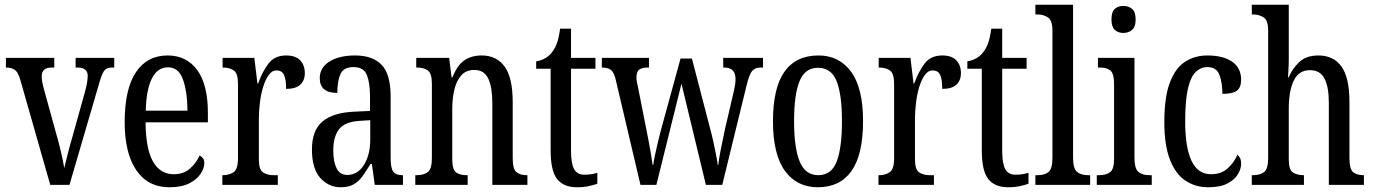

<svg xmlns="http://www.w3.org/2000/svg" viewBox="-20 -780 5796 810"><path d="M66 -442Q57 -474 43.5 -484.5Q30 -495 5 -495V-536H209V-495H198Q176 -495 166 -485.5Q156 -476 156 -459Q156 -446 158.5 -432.5Q161 -419 165 -405L216 -220Q227 -183 237 -140Q247 -97 251 -71Q256 -91 265 -127.5Q274 -164 287 -208L336 -384Q350 -432 350 -460Q350 -495 307 -495H299V-536H462V-495H451Q428 -495 418 -479.5Q408 -464 395 -417L273 0H192Z M695 10Q604 10 555 -62Q506 -134 506 -264Q506 -405 553.5 -475.5Q601 -546 687 -546Q767 -546 812 -484.5Q857 -423 857 -304V-264H594Q595 -152 625.5 -98.5Q656 -45 713 -45Q754 -45 781 -68.5Q808 -92 822 -124Q830 -120 836 -112.5Q842 -105 842 -91Q842 -71 826.5 -47Q811 -23 778.5 -6.5Q746 10 695 10ZM771 -313Q770 -395 751.5 -445.5Q733 -496 689 -496Q644 -496 620.5 -448.5Q597 -401 595 -313Z M918 0V-41H921Q947 -41 965.5 -53.5Q984 -66 984 -113V-427Q984 -471 966 -483Q948 -495 922 -495H919V-536H1053L1066 -428H1069Q1086 -476 1112 -511Q1138 -546 1187 -546Q1227 -546 1246.5 -525.5Q1266 -505 1266 -471Q1266 -441 1247 -423Q1228 -405 1187 -405Q1187 -446 1178 -464.5Q1169 -483 1146 -483Q1128 -483 1114 -464Q1100 -445 1090.5 -414.5Q1081 -384 1076.5 -347.5Q1072 -311 1072 -276V-108Q1072 -64 1090 -52.5Q1108 -41 1133 -41H1152V0Z M1417 10Q1367 10 1331.5 -29Q1296 -68 1296 -150Q1296 -230 1340.5 -267.5Q1385 -305 1476 -309L1541 -312V-373Q1541 -429 1528 -463Q1515 -497 1471 -497Q1429 -497 1416 -467Q1403 -437 1403 -388Q1329 -388 1329 -450Q1329 -495 1370 -520.5Q1411 -546 1478 -546Q1552 -546 1590 -506.5Q1628 -467 1628 -372V-113Q1628 -71 1639 -56Q1650 -41 1677 -41H1680V0H1561L1549 -88H1543Q1526 -60 1510 -37.5Q1494 -15 1472.5 -2.5Q1451 10 1417 10ZM1445 -42Q1489 -42 1515.5 -84.5Q1542 -127 1542 -191V-273L1496 -270Q1434 -266 1410 -234.5Q1386 -203 1386 -144Q1386 -98 1400 -70Q1414 -42 1445 -42Z M1732 0V-41H1739Q1766 -41 1784 -53.5Q1802 -66 1802 -113V-427Q1802 -471 1784.5 -483Q1767 -495 1741 -495H1736V-536H1875L1885 -454H1889Q1909 -505 1939 -525.5Q1969 -546 2012 -546Q2075 -546 2109 -499Q2143 -452 2143 -349V-113Q2143 -66 2159 -53.5Q2175 -41 2201 -41H2205V0H2057V-347Q2057 -411 2040 -448Q2023 -485 1981 -485Q1946 -485 1925.5 -461.5Q1905 -438 1896.5 -400.5Q1888 -363 1888 -321V-108Q1888 -63 1905 -52Q1922 -41 1948 -41H1953V0Z M2414 10Q2358 10 2330.5 -24.5Q2303 -59 2303 -145V-490H2242V-521Q2286 -529 2309 -560Q2321 -575 2329 -596Q2337 -617 2343 -659H2389V-536H2492V-490H2389V-144Q2389 -90 2402 -66.5Q2415 -43 2444 -43Q2461 -43 2474 -45Q2487 -47 2500 -51V-5Q2487 0 2465 5Q2443 10 2414 10Z M2578 -442Q2571 -474 2557.5 -484.5Q2544 -495 2521 -495H2519V-536H2718V-495H2713Q2689 -495 2677 -486.5Q2665 -478 2665 -453Q2665 -445 2667 -433Q2669 -421 2672 -410L2706 -238Q2711 -214 2716.5 -184.5Q2722 -155 2726.5 -128Q2731 -101 2733 -85H2736Q2738 -101 2743.5 -126.5Q2749 -152 2755.5 -180Q2762 -208 2768 -230L2851 -533H2899L2976 -237Q2982 -216 2988.5 -186.5Q2995 -157 3000.5 -129Q3006 -101 3008 -84H3010Q3013 -109 3020.5 -148Q3028 -187 3038 -233L3076 -396Q3083 -426 3083 -446Q3083 -495 3036 -495H3031V-536H3199V-495H3188Q3166 -495 3153.5 -481Q3141 -467 3129 -417L3027 0H2958L2855 -427L2749 0H2682Z M3430 10Q3342 10 3291.5 -59Q3241 -128 3241 -269Q3241 -409 3289.5 -477.5Q3338 -546 3433 -546Q3520 -546 3570.5 -477.5Q3621 -409 3621 -269Q3621 -128 3572.5 -59Q3524 10 3430 10ZM3432 -41Q3488 -41 3510 -99Q3532 -157 3532 -269Q3532 -381 3509.5 -437.5Q3487 -494 3431 -494Q3376 -494 3353 -437.5Q3330 -381 3330 -269Q3330 -157 3353.5 -99Q3377 -41 3432 -41Z M3686 0V-41H3689Q3715 -41 3733.5 -53.5Q3752 -66 3752 -113V-427Q3752 -471 3734 -483Q3716 -495 3690 -495H3687V-536H3821L3834 -428H3837Q3854 -476 3880 -511Q3906 -546 3955 -546Q3995 -546 4014.5 -525.5Q4034 -505 4034 -471Q4034 -441 4015 -423Q3996 -405 3955 -405Q3955 -446 3946 -464.5Q3937 -483 3914 -483Q3896 -483 3882 -464Q3868 -445 3858.5 -414.5Q3849 -384 3844.5 -347.5Q3840 -311 3840 -276V-108Q3840 -64 3858 -52.5Q3876 -41 3901 -41H3920V0Z M4233 10Q4177 10 4149.5 -24.5Q4122 -59 4122 -145V-490H4061V-521Q4105 -529 4128 -560Q4140 -575 4148 -596Q4156 -617 4162 -659H4208V-536H4311V-490H4208V-144Q4208 -90 4221 -66.5Q4234 -43 4263 -43Q4280 -43 4293 -45Q4306 -47 4319 -51V-5Q4306 0 4284 5Q4262 10 4233 10Z M4348 0V-41H4358Q4387 -41 4403.5 -54.5Q4420 -68 4420 -115V-651Q4420 -695 4400.5 -707Q4381 -719 4358 -719H4348V-760H4507V-115Q4507 -68 4524 -54.5Q4541 -41 4570 -41H4579V0Z M4719 -641Q4697 -641 4683 -654Q4669 -667 4669 -698Q4669 -730 4683 -742.5Q4697 -755 4719 -755Q4741 -755 4756 -742.5Q4771 -730 4771 -698Q4771 -667 4756 -654Q4741 -641 4719 -641ZM4607 0V-41H4617Q4646 -41 4663 -53.5Q4680 -66 4680 -110V-425Q4680 -469 4665 -482Q4650 -495 4622 -495H4612V-536H4766V-115Q4766 -68 4783 -54.5Q4800 -41 4829 -41H4839V0Z M5077 10Q5023 10 4981 -18Q4939 -46 4915.5 -107Q4892 -168 4892 -265Q4892 -372 4916 -433.5Q4940 -495 4981 -520.5Q5022 -546 5073 -546Q5141 -546 5178.5 -519.5Q5216 -493 5216 -444Q5216 -410 5197.5 -397Q5179 -384 5137 -384Q5137 -431 5124.5 -464Q5112 -497 5074 -497Q5046 -497 5024.5 -476.5Q5003 -456 4991.5 -406Q4980 -356 4980 -266Q4980 -159 5006.5 -102Q5033 -45 5089 -45Q5132 -45 5159.5 -70Q5187 -95 5200 -127Q5208 -121 5212 -112Q5216 -103 5216 -89Q5216 -68 5202.5 -45Q5189 -22 5158.5 -6Q5128 10 5077 10Z M5261 0V-41H5268Q5294 -41 5312 -53.5Q5330 -66 5330 -113V-651Q5330 -695 5310.5 -707Q5291 -719 5268 -719H5261V-760H5417V-531Q5417 -507 5415.5 -483.5Q5414 -460 5414 -454H5417Q5431 -489 5460.5 -517.5Q5490 -546 5542 -546Q5606 -546 5639.5 -499Q5673 -452 5673 -349V-113Q5673 -66 5689 -53.5Q5705 -41 5732 -41H5734V0H5586V-347Q5586 -412 5568 -448Q5550 -484 5506 -484Q5459 -484 5438 -440Q5417 -396 5417 -321V-108Q5417 -63 5435 -52Q5453 -41 5479 -41H5481V0Z"/></svg>

Font: Noto Serif Tamil ExtraCondensed
Style: Regular
Weight: 400
Width: 2
Designer: Indian Type Foundry, Tom Grace, and the Monotype Design Team
Foundry: Monotype Imaging Inc.
Version: Version 2.004; ttfautohint (v1.8.4.7-5d5b)